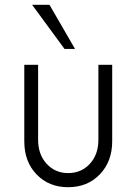

<svg xmlns="http://www.w3.org/2000/svg" viewBox="-20 -770 569 800"><path d="M292.5 -566.2H248.8L113.8 -750H186.2ZM263.8 10Q183.8 10 132.5 -43.1Q81.2 -96.2 81.2 -181.2V-500H138.8V-187.5Q138.8 -126.2 174.4 -87.5Q210 -48.8 263.8 -48.8Q318.8 -48.8 354.4 -87.5Q390 -126.2 390 -187.5V-500H447.5V-181.2Q447.5 -97.5 396.2 -43.8Q345 10 263.8 10Z"/></svg>

Font: Now Light
Style: Regular
Weight: 300
Designer: Alfredo Marco Pradil
Foundry: Alfredo Marco Pradil
Version: Version 1.002;PS 001.002;hotconv 1.0.88;makeotf.lib2.5.64775